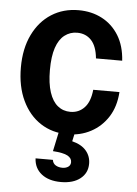

<svg xmlns="http://www.w3.org/2000/svg" viewBox="-53 -561 583 817"><g transform="rotate(5 238.5 -152.5)"><path d="M248 10Q183 10 133 -22.5Q83 -55 54.5 -115Q26 -175 26 -256Q26 -337 55 -396.5Q84 -456 134.5 -488Q185 -520 250 -520Q306 -520 350.5 -496.5Q395 -473 422 -429Q449 -385 453 -322H341Q336 -374 312.5 -399Q289 -424 252 -424Q222 -424 198.5 -406Q175 -388 162.5 -351Q150 -314 150 -256Q150 -199 162.5 -161Q175 -123 198 -104.5Q221 -86 252 -86Q288 -86 312 -111.5Q336 -137 341 -188H453Q449 -126 421 -82Q393 -38 348 -14Q303 10 248 10ZM238 215Q186 215 155 190.5Q124 166 122 124H196Q198 139 210 146.5Q222 154 239 154Q254 154 264 147Q274 140 274 127Q274 110 256 100Q238 90 193 87L214 -12H282L271 38Q311 48 331 71.5Q351 95 351 127Q351 167 320.5 191Q290 215 238 215Z"/></g></svg>

Font: Instrument Sans SemiCondensed SemiBold
Style: Regular
Weight: 600
Width: 4
Designer: Rodrigo Fuenzalida
Foundry: fragTYPE
Version: Version 1.000;gftools[0.9.28]